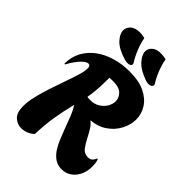

<svg xmlns="http://www.w3.org/2000/svg" viewBox="-267 -1068 1199 1199"><g transform="rotate(45 332.0 -468.5)"><path d="M503 7Q468 7 442.5 -10.5Q417 -28 398.5 -56Q380 -84 366.5 -117.5Q353 -151 341 -182Q323 -232 308 -269.5Q293 -307 275 -333Q256 -257 244.5 -187Q233 -117 230 -31Q212 -14 189.5 -5Q167 4 144 4Q109 4 82 -20.5Q55 -45 55 -103Q55 -143 67 -193Q79 -243 96.5 -296Q114 -349 132 -399Q150 -449 162 -489.5Q174 -530 174 -554Q174 -579 157 -579Q138 -579 111 -550.5Q84 -522 56 -471L50 -473Q50 -533 76 -580Q102 -627 146.5 -659.5Q191 -692 249.5 -709Q308 -726 372 -726Q457 -726 510 -699.5Q563 -673 588.5 -631.5Q614 -590 614 -543Q614 -495 589.5 -449Q565 -403 520.5 -372.5Q476 -342 415 -337Q436 -321 451 -296.5Q466 -272 482 -241Q496 -213 515 -187.5Q534 -162 567 -162Q584 -162 595 -170.5Q606 -179 614 -199L620 -196Q625 -181 626.5 -167Q628 -153 628 -141Q628 -78 593 -35.5Q558 7 503 7ZM325 -425Q361 -425 387.5 -441.5Q414 -458 428.5 -482.5Q443 -507 443 -532Q443 -563 419.5 -586.5Q396 -610 343 -610Q335 -610 326.5 -609.5Q318 -609 310 -608Q311 -601 311 -594.5Q311 -588 311 -588Q311 -542 307.5 -499Q304 -456 298 -427Q305 -426 311.5 -425.5Q318 -425 325 -425ZM326 -753Q312 -753 299 -757Q226 -779 194 -813.5Q162 -848 162 -878Q162 -906 184 -925Q206 -944 246 -944Q266 -944 290 -938Q293 -917 302.5 -888Q312 -859 324.5 -832Q337 -805 348 -788Q355 -780 355 -771Q355 -763 347 -758Q339 -753 326 -753ZM511 -753Q499 -753 487 -757Q417 -781 384.5 -817Q352 -853 352 -883Q352 -909 373 -926.5Q394 -944 431 -944Q453 -944 478 -938Q481 -917 490 -888Q499 -859 511.5 -832Q524 -805 535 -788Q541 -781 541 -773Q541 -764 532.5 -758.5Q524 -753 511 -753Z"/></g></svg>

Font: Agbalumo
Style: Regular
Weight: 400
Designer: Raphael Alegbeleye
Foundry: Sorkin Type Co.
Version: Version 1.000; ttfautohint (v1.8.4)